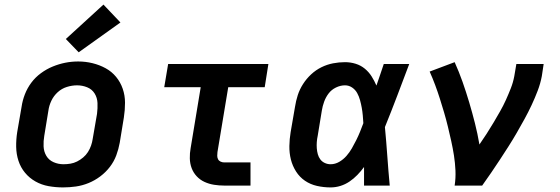

<svg xmlns="http://www.w3.org/2000/svg" viewBox="-20 -809 2440 837"><path d="M255 8Q223 8 192 2.5Q161 -3 134.5 -18Q108 -33 89 -56Q70 -79 60.5 -108Q51 -137 50.5 -169Q50 -201 55 -233L74 -343Q78 -371 88.5 -398Q99 -425 116.5 -448.5Q134 -472 158.5 -490Q183 -508 210 -519Q237 -530 264.5 -535.5Q292 -541 321 -541Q353 -541 383.5 -533.5Q414 -526 440.5 -511.5Q467 -497 486 -474Q505 -451 515 -422Q525 -393 525 -361Q525 -329 520 -297L502 -187Q497 -159 487 -132Q477 -105 459 -81.5Q441 -58 417 -40Q393 -22 366 -11Q339 0 311 4Q283 8 255 8ZM257 -93Q272 -93 287 -95.5Q302 -98 316 -105Q330 -112 342.5 -122.5Q355 -133 363.5 -146.5Q372 -160 377 -174.5Q382 -189 384 -203L403 -313Q406 -337 405 -360Q404 -383 392.5 -401.5Q381 -420 360 -428.5Q339 -437 316 -437Q294 -437 271.5 -430Q249 -423 231.5 -407Q214 -391 204 -370Q194 -349 191 -327L173 -217Q169 -194 170 -171Q171 -148 182 -129.5Q193 -111 213.5 -102Q234 -93 257 -93ZM323 -581 267 -639 431 -789 505 -711Z M957 0Q935 0 913 -3.5Q891 -7 871.5 -16Q852 -25 837.5 -40.5Q823 -56 815.5 -76Q808 -96 807.5 -118.5Q807 -141 811 -163L855 -429H696L713 -530H1150L1134 -429H975L928 -146Q927 -138 927 -130Q927 -122 930.5 -115Q934 -108 941.5 -104.5Q949 -101 957 -101H1072V0Z M1421 8Q1391 8 1362 1.5Q1333 -5 1309.5 -21Q1286 -37 1270.5 -61.5Q1255 -86 1248 -114Q1241 -142 1241.5 -172.5Q1242 -203 1247 -233L1266 -343Q1270 -369 1278 -394Q1286 -419 1301 -442.5Q1316 -466 1336.5 -485Q1357 -504 1381.5 -516Q1406 -528 1432 -533Q1458 -538 1484 -538Q1508 -538 1530.5 -531Q1553 -524 1570.5 -509.5Q1588 -495 1600 -476Q1612 -457 1621 -436Q1629 -459 1637 -482.5Q1645 -506 1653 -530H1764Q1738 -461 1712 -392.5Q1686 -324 1658 -255Q1664 -192 1668.5 -128Q1673 -64 1679 0H1567Q1567 -20 1567 -40.5Q1567 -61 1567 -81Q1554 -63 1538 -46.5Q1522 -30 1503.5 -17.5Q1485 -5 1464 1.5Q1443 8 1421 8ZM1421 -93Q1441 -93 1459 -103.5Q1477 -114 1490.5 -129.5Q1504 -145 1514 -162.5Q1524 -180 1533 -198Q1542 -216 1549.5 -234.5Q1557 -253 1564 -272Q1563 -289 1561.5 -306Q1560 -323 1557 -339.5Q1554 -356 1549.5 -372.5Q1545 -389 1537 -403.5Q1529 -418 1515 -427.5Q1501 -437 1484 -437Q1464 -437 1444.5 -427.5Q1425 -418 1412.5 -401.5Q1400 -385 1393 -365.5Q1386 -346 1383 -327L1365 -217Q1362 -203 1361 -189.5Q1360 -176 1361 -162.5Q1362 -149 1365.5 -136.5Q1369 -124 1376.5 -114Q1384 -104 1396 -98.5Q1408 -93 1421 -93Z M1962 0Q1967 -33 1965.5 -66Q1964 -99 1959 -131Q1954 -163 1947 -194.5Q1940 -226 1932.5 -257Q1925 -288 1916 -318.5Q1907 -349 1897.5 -379Q1888 -409 1877 -438.5Q1866 -468 1853 -497L1962 -538Q1981 -496 1996.5 -452Q2012 -408 2025.5 -362.5Q2039 -317 2050.5 -271.5Q2062 -226 2070 -179Q2086 -202 2101.5 -226Q2117 -250 2131.5 -274.5Q2146 -299 2160 -323.5Q2174 -348 2185.5 -373.5Q2197 -399 2207 -424.5Q2217 -450 2222 -477L2231 -530H2350L2342 -477Q2336 -445 2324 -413.5Q2312 -382 2297.5 -351Q2283 -320 2266.5 -290Q2250 -260 2233 -230.5Q2216 -201 2197.5 -172Q2179 -143 2160 -114Q2141 -85 2121.5 -56.5Q2102 -28 2082 0Z"/></svg>

Font: Iosevka Curly Extended Oblique
Style: Bold
Weight: 700
Width: 7
Italic angle: -9°
Monospace: yes
Designer: Belleve Invis
Foundry: Belleve Invis
Version: Version 11.1.0; ttfautohint (v1.8.3)